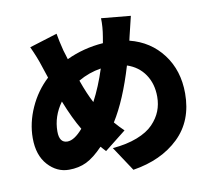

<svg xmlns="http://www.w3.org/2000/svg" viewBox="-90 -906 1181 1069"><g transform="rotate(-10 500.0 -372.0)"><path d="M245.1 -159.2Q284.2 -159.2 333 -215.8Q293 -282.2 252.9 -383.8Q199.2 -309.6 199.2 -223.6Q199.2 -159.2 245.1 -159.2ZM498 -527.3Q429.7 -516.6 369.1 -481.4Q397.5 -401.4 424.8 -350.6Q466.8 -429.7 498 -527.3ZM686.5 -673.8 681.6 -652.3Q797.9 -623 867.2 -531.2Q936.5 -439.5 936.5 -309.6Q936.5 -154.3 838.4 -60.1Q740.2 34.2 579.1 59.6L487.3 -79.1Q567.4 -85.9 626.5 -108.9Q685.5 -131.8 718.3 -166Q751 -200.2 765.6 -237.8Q780.3 -275.4 780.3 -318.4Q780.3 -391.6 744.6 -444.3Q709 -497.1 644.5 -518.6Q588.9 -332 517.6 -218.8Q542 -190.4 568.4 -165L447.3 -69.3L420.9 -98.6Q369.1 -44.9 325.7 -23.9Q282.2 -2.9 226.6 -2.9Q158.2 -2.9 107.9 -58.6Q57.6 -114.3 57.6 -210.9Q57.6 -296.9 95.7 -381.8Q133.8 -466.8 200.2 -528.3Q197.3 -539.1 188.5 -563.5Q179.7 -587.9 175.8 -601.6Q161.1 -648.4 131.8 -711.9L289.1 -760.7Q295.9 -719.7 310.5 -662.1Q312.5 -656.2 317.9 -638.2Q323.2 -620.1 326.2 -610.4Q423.8 -656.2 534.2 -664.1Q538.1 -687.5 540 -698.2Q549.8 -754.9 547.9 -802.7L713.9 -787.1Z"/></g></svg>

Font: Gen Shin Gothic Monospace Heavy
Style: Bold
Weight: 800
Designer: [Source Han Sans]
Ryoko NISHIZUKA  (kana & ideographs); Paul D. Hunt (Latin, Greek & Cyrillic); Wenlong ZHANG  (bopomofo
Version: Version 1.002.20150607